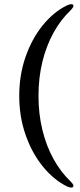

<svg xmlns="http://www.w3.org/2000/svg" viewBox="-20 -754 372 898"><path d="M70 -305.5Q70 -404 99.8 -488.8Q129.5 -573.5 180 -635.8Q230.5 -698 292.5 -728.5Q316 -739 322 -731Q325 -727 322.2 -721.2Q319.5 -715.5 309 -704.5Q264 -662 230.2 -600.8Q196.5 -539.5 178.2 -464.8Q160 -390 160 -305.5Q160 -221.5 178.2 -146.5Q196.5 -71.5 230.2 -10.5Q264 50.5 309 93.5Q319.5 104 322.2 109.8Q325 115.5 322 119.5Q316 128 292.5 117.5Q230.5 86.5 180 24.2Q129.5 -38 99.8 -122.8Q70 -207.5 70 -305.5Z"/></svg>

Font: Fraunces 60pt
Style: Regular
Weight: 400
Version: Version 1.000;[b76b70a41]